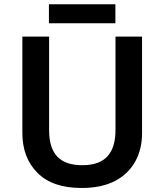

<svg xmlns="http://www.w3.org/2000/svg" viewBox="-20 -889 787 918"><path d="M213.9 -868.7V-777.8H531.7V-868.7ZM659.2 -713.9H532.2V-268.1C532.2 -158.7 484.9 -99.1 374 -99.1C268.6 -99.1 214.8 -149.9 214.8 -267.1V-713.9H86.9V-253.9C86.9 -174.3 110.8 -110.8 159.2 -62.5C207 -14.2 277.3 9.8 370.1 9.8C435.1 9.8 489.3 -2 532.2 -24.9C617.7 -70.8 659.2 -153.8 659.2 -252Z"/></svg>

Font: Noto Reveo Sans
Style: Regular
Weight: 600
Designer: Monotype Design Team
Foundry: Monotype Imaging Inc.
Version: Version 2.007